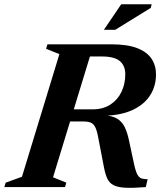

<svg xmlns="http://www.w3.org/2000/svg" viewBox="-49 -878 752 901"><path d="M385.6 -364.9Q434.7 -364.9 468.9 -387.2Q503.1 -409.5 521 -446.8Q538.9 -484.2 538.9 -529.2Q538.9 -569.7 513.4 -591.4Q487.8 -613 428.3 -613H252.9L298.1 -670H473.5Q549 -670 595 -652.1Q641 -634.1 662.1 -602.4Q683.1 -570.7 683.1 -528.6Q683.1 -474.2 655.8 -431.2Q628.5 -388.3 574.9 -362.7Q521.3 -337.2 441.6 -334.9V-337.1Q480.4 -334.3 502.6 -320Q524.7 -305.7 536.8 -280.4Q548.9 -255.2 556.3 -219L580 -108.5Q587.5 -73.8 595.8 -58.8Q604.2 -43.7 615.8 -40.4Q627.5 -37 643.9 -37L635.1 0Q575.4 4.8 539.1 2.9Q502.9 1.1 483.3 -9.4Q463.6 -19.9 454.2 -40.5Q444.9 -61.1 438.7 -93.5L412.4 -230.3Q406.4 -263.9 398.3 -280.4Q390.1 -297 377.1 -302.4Q364.1 -307.9 342.8 -307.9H182.1L173.8 -364.9ZM199.9 -46 262.3 -20.9 256 0H-28.7L-22.3 -20.9L54.1 -48.5L229.7 -624L167.3 -649.1L173.6 -670H390.4ZM438.4 -738 519.8 -858H662.7L658.4 -840.9L491.5 -738Z"/></svg>

Font: Newsreader Text
Style: Italic
Weight: 400
Italic angle: -17°
Designer: Hugues Gentile
Foundry: Production Type
Version: Version 1.001